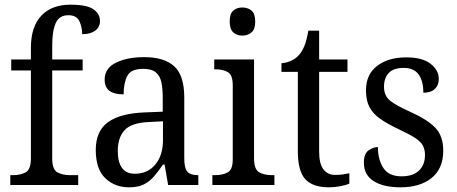

<svg xmlns="http://www.w3.org/2000/svg" viewBox="-20 -790 1952 820"><path d="M24 0V-42H37Q67 -42 89.5 -54Q112 -66 112 -114V-489H28V-536H112V-586Q112 -676 156.5 -723Q201 -770 280 -770Q351 -770 379 -750.5Q407 -731 407 -700Q407 -674 386.5 -659Q366 -644 331 -644Q331 -674 319 -699.5Q307 -725 272 -725Q233 -725 218 -691.5Q203 -658 203 -595V-536H333V-489H203V-114Q203 -66 225 -54Q247 -42 278 -42H314V0Z M531 10Q470 10 429.5 -29Q389 -68 389 -150Q389 -230 441 -268Q493 -306 599 -310L675 -313V-373Q675 -410 669.5 -437.5Q664 -465 646 -480.5Q628 -496 591 -496Q539 -496 523.5 -465.5Q508 -435 508 -387Q468 -387 447.5 -402Q427 -417 427 -450Q427 -499 475.5 -522.5Q524 -546 596 -546Q681 -546 724 -507Q767 -468 767 -373V-114Q767 -72 780 -57Q793 -42 824 -42H827V0H698L683 -87H676Q657 -59 638 -37Q619 -15 594.5 -2.5Q570 10 531 10ZM556 -48Q611 -48 643.5 -87.5Q676 -127 676 -191V-272L618 -269Q542 -266 512.5 -234.5Q483 -203 483 -145Q483 -98 501 -73Q519 -48 556 -48Z M1015 -638Q992 -638 976.5 -651.5Q961 -665 961 -698Q961 -732 976.5 -745Q992 -758 1015 -758Q1038 -758 1054 -745Q1070 -732 1070 -698Q1070 -665 1054 -651.5Q1038 -638 1015 -638ZM887 0V-42H899Q930 -42 952 -53.5Q974 -65 974 -109V-426Q974 -470 953 -482Q932 -494 901 -494H895V-536H1065V-114Q1065 -67 1086.5 -54.5Q1108 -42 1140 -42H1152V0Z M1385 10Q1316 10 1284 -24.5Q1252 -59 1252 -145V-483H1182V-520Q1201 -521 1221 -529.5Q1241 -538 1256 -554Q1271 -571 1280.5 -595Q1290 -619 1297 -659H1343V-536H1464V-483H1343V-143Q1343 -91 1361 -67Q1379 -43 1411 -43Q1429 -43 1443.5 -45Q1458 -47 1472 -50V-6Q1460 0 1435 5Q1410 10 1385 10Z M1690 10Q1618 10 1576 -16.5Q1534 -43 1534 -95Q1534 -134 1554.5 -148Q1575 -162 1594 -162Q1594 -109 1617 -73Q1640 -37 1695 -37Q1744 -37 1769.5 -61.5Q1795 -86 1795 -128Q1795 -152 1785.5 -169Q1776 -186 1752 -201.5Q1728 -217 1685 -237Q1636 -260 1604.5 -282Q1573 -304 1558 -332.5Q1543 -361 1543 -404Q1543 -472 1590.5 -508.5Q1638 -545 1715 -545Q1784 -545 1819 -517.5Q1854 -490 1854 -453Q1854 -426 1837 -410Q1820 -394 1788 -394Q1788 -445 1767.5 -472.5Q1747 -500 1705 -500Q1660 -500 1640 -478Q1620 -456 1620 -420Q1620 -381 1646 -360Q1672 -339 1733 -312Q1806 -279 1839.5 -244Q1873 -209 1873 -146Q1873 -70 1823.5 -30Q1774 10 1690 10Z"/></svg>

Font: Noto Serif Hebrew SemiCondensed
Style: Regular
Weight: 400
Width: 4
Designer: Monotype Design Team
Foundry: Monotype Imaging Inc.
Version: Version 2.004; ttfautohint (v1.8.4.7-5d5b)